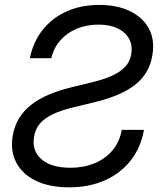

<svg xmlns="http://www.w3.org/2000/svg" viewBox="-20 -759 661 790"><path d="M264.2 11.7Q183.6 11.7 127.9 -15.1Q72.3 -42 47.1 -89.8Q22 -137.7 32.2 -199.7Q39.1 -240.7 58.6 -272.5Q78.1 -304.2 109.1 -328.4Q140.1 -352.5 181.4 -369.9Q222.7 -387.2 272.5 -399.4L356.4 -419.9Q405.8 -431.6 440.4 -447.3Q475.1 -462.9 495.1 -484.4Q515.1 -505.9 520 -536.1Q525.9 -572.3 511 -599.6Q496.1 -627 463.9 -642.3Q431.6 -657.7 384.8 -657.7Q336.4 -657.7 296.4 -641.1Q256.3 -624.5 228.8 -593.5Q201.2 -562.5 190.9 -519.5H103Q116.2 -586.4 155 -635.5Q193.8 -684.6 253.4 -711.7Q313 -738.8 387.7 -738.8Q462.4 -738.8 515.4 -712.9Q568.4 -687 593 -640.6Q617.7 -594.2 606.9 -531.2Q594.7 -457 537.6 -411.4Q480.5 -365.7 370.6 -338.9L284.2 -317.9Q232.4 -305.7 198 -289.3Q163.6 -272.9 144.5 -250.7Q125.5 -228.5 120.1 -196.8Q110.4 -138.2 150.9 -103.5Q191.4 -68.8 269.5 -68.8Q324.7 -68.8 369.1 -87.2Q413.6 -105.5 442.9 -140.4Q472.2 -175.3 481 -224.6H572.3Q559.6 -152.3 518.1 -99.1Q476.6 -45.9 411.9 -17.1Q347.2 11.7 264.2 11.7Z"/></svg>

Font: Inter 28pt
Style: Italic
Weight: 400
Italic angle: -9.3988°
Designer: Rasmus Andersson
Foundry: rsms
Version: Version 4.001;git-66647c0bb